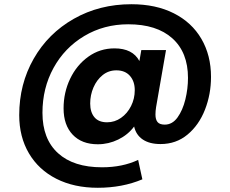

<svg xmlns="http://www.w3.org/2000/svg" viewBox="-20 -676 1091 909"><path d="M602 -656Q718 -656 803 -613Q888 -570 933.5 -492Q979 -414 979 -312Q979 -230 950.5 -157Q922 -84 868 -39Q814 6 740 6Q688 6 656 -15.5Q624 -37 615 -77Q586 -38 540 -15.5Q494 7 443 7Q367 7 324 -38.5Q281 -84 281 -163Q281 -238 312 -303Q343 -368 398 -407.5Q453 -447 522 -447Q608 -447 640 -387L649 -439H766L719 -169Q716 -150 716 -134Q716 -110 726 -98Q736 -86 760 -86Q796 -86 820.5 -120Q845 -154 857.5 -205Q870 -256 870 -307Q870 -428 796 -494.5Q722 -561 587 -561Q472 -561 379 -505.5Q286 -450 233.5 -354.5Q181 -259 181 -142Q181 -18 254.5 49Q328 116 463 116Q560 116 634 81L654 173Q559 213 443 213Q331 213 247 170.5Q163 128 117 50Q71 -28 71 -131Q71 -278 139.5 -398Q208 -518 329.5 -587Q451 -656 602 -656ZM487 -97Q523 -97 553 -118Q583 -139 600.5 -174Q618 -209 618 -249Q618 -291 595 -317Q572 -343 531 -343Q494 -343 466 -320.5Q438 -298 422.5 -262Q407 -226 407 -186Q407 -145 427 -121Q447 -97 487 -97Z"/></svg>

Font: Fz Poppins SemBd
Style: Regular
Weight: 600
Designer: Ninad Kale (Devanagari), Jonny Pinhorn (Latin)
Foundry: Indian Type Foundry
Version: Vit hóa bi Vntype.Com & FontZin.Com